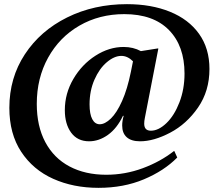

<svg xmlns="http://www.w3.org/2000/svg" viewBox="-20 -770 1058 924"><path d="M591 -750Q708 -750 798 -713.5Q888 -677 938 -607Q988 -537 988 -438Q988 -332 933 -252.5Q878 -173 799 -131.5Q720 -90 654 -90Q612 -90 590 -109.5Q568 -129 568 -166Q568 -188 575 -212L572 -213Q543 -152 499.5 -121Q456 -90 409 -90Q353 -90 322.5 -131.5Q292 -173 292 -240Q292 -320 333 -390Q374 -460 439.5 -502Q505 -544 575 -544Q621 -544 658 -524L740 -537L742 -536L677 -202Q674 -187 674 -175Q674 -141 706 -141Q743 -141 781 -177.5Q819 -214 843.5 -277.5Q868 -341 868 -416Q868 -549 793 -625.5Q718 -702 578 -702Q458 -702 362 -646.5Q266 -591 211.5 -492.5Q157 -394 157 -270Q157 -163 198 -86Q239 -9 314.5 31Q390 71 491 71Q582 71 667 39.5Q752 8 817 -43H819L833 -12Q770 52 672.5 93Q575 134 454 134Q333 134 236 90.5Q139 47 82 -39.5Q25 -126 25 -251Q25 -395 99.5 -508.5Q174 -622 303 -686Q432 -750 591 -750ZM460 -172Q485 -172 513.5 -199.5Q542 -227 567.5 -284Q593 -341 610 -425L620 -475Q594 -501 564 -501Q530 -501 494 -470.5Q458 -440 434.5 -386.5Q411 -333 411 -268Q411 -221 424 -196.5Q437 -172 460 -172Z"/></svg>

Font: Minipax
Style: Bold
Weight: 600
Designer: Raphaël Ronot, Igor Stepanchenko (Cyrillic)
Foundry: steppetype
Version: Version 1.002